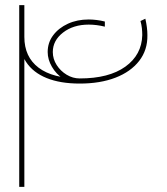

<svg xmlns="http://www.w3.org/2000/svg" viewBox="-20 -729 650 749"><path d="M291 -403Q215 -403 162 -424.5Q109 -446 82 -487Q55 -528 55 -585H75Q75 -507 130.5 -465Q186 -423 291 -423Q405 -423 469 -469Q533 -515 535 -592Q535 -605 533.5 -619Q532 -633 528 -647L547 -656Q555 -621 555 -592Q556 -534 523 -491.5Q490 -449 430.5 -426Q371 -403 291 -403ZM55 0V-709H75V0ZM291 -403Q255 -403 227 -421.5Q199 -440 182.5 -468.5Q166 -497 166 -526Q166 -563 187.5 -591.5Q209 -620 245 -636.5Q281 -653 326 -653Q341 -653 357 -651Q373 -649 389 -645V-625Q373 -629 357 -631Q341 -633 326 -633Q266 -633 226 -602Q186 -571 186 -526Q186 -499 201 -475.5Q216 -452 240 -437.5Q264 -423 291 -423Z"/></svg>

Font: Alexandria Thin
Style: Regular
Weight: 250
Designer: Mohamed Gaber
Foundry: Kief Type Foundry
Version: Version 5.100